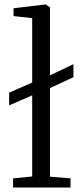

<svg xmlns="http://www.w3.org/2000/svg" viewBox="-20 -839 368 859"><path d="M38.5 0V-41L124 -49.5V-412.5L21 -367.5V-424.5L124 -469.5V-758L40.5 -767V-802L182.5 -819H185L203.5 -806.5V-502L308.5 -552V-493.5L203.5 -445V-48.5L295.5 -41V0Z"/></svg>

Font: Merriweather 28pt Light
Style: Regular
Weight: 300
Version: Version 2.100